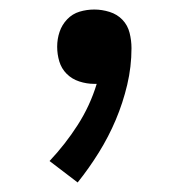

<svg xmlns="http://www.w3.org/2000/svg" viewBox="-20 -168 396 403"><path d="M143 215 84 170Q117 135 143 94.5Q169 54 183 8H177Q162 8 146.5 3Q131 -2 120 -13Q109 -24 104.5 -39Q100 -54 100 -70Q100 -86 105 -101Q110 -116 121 -127.5Q132 -139 147 -143.5Q162 -148 178 -148Q194 -148 210 -143Q226 -138 237 -126.5Q248 -115 252 -99Q256 -83 256 -67Q256 -28 247 10Q238 48 223 83.5Q208 119 187.5 152Q167 185 143 215Z"/></svg>

Font: Iosevka QP
Style: Regular
Weight: 400
Designer: Belleve Invis
Foundry: Belleve Invis
Version: Version 20.0.0; ttfautohint (v1.8.4)